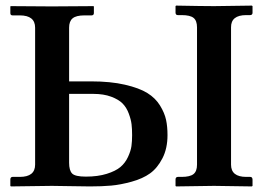

<svg xmlns="http://www.w3.org/2000/svg" viewBox="-20 -668 948 689"><path d="M809.1 -77.1Q809.1 -33.2 863.8 -33.2H877.9Q885.7 -33.2 886.2 -23.9V-1L883.8 1Q783.7 -1 748 -1Q748 -1 611.8 1L609.9 -1V-23.9Q609.9 -32.7 618.2 -33.2H631.8Q661.6 -33.2 674.3 -43.2Q687 -53.2 687 -77.1V-569.8Q687 -593.8 674.6 -603.8Q662.1 -613.8 631.8 -613.8H618.2Q610.4 -613.8 609.9 -622.1V-646L611.8 -647.9Q709 -646 748 -646L883.8 -647.9L886.2 -646V-622.1Q886.2 -614.3 877.9 -613.8H863.8Q808.6 -613.8 809.1 -569.8ZM106 -568.8Q106 -612.8 50.8 -612.8H24.9Q17.1 -612.8 17.1 -621.1V-645L19 -646Q129.9 -645 166 -645L314.9 -646L316.9 -645V-621.1Q316.9 -613.3 309.1 -612.8H283.2Q253.4 -612.8 240.7 -602.3Q228 -591.8 228 -568.8V-376H306.2Q377 -376 428.5 -364Q480 -352.1 509 -334Q538.1 -315.9 554.4 -289.1Q570.8 -262.2 575.9 -238Q581.1 -213.9 581.1 -183.1Q581.1 -135.3 563 -100.1Q544.9 -64.9 518.6 -45.9Q492.2 -26.9 452.1 -15.9Q412.1 -4.9 379.2 -2Q346.2 1 303.2 1Q284.2 1 232.2 0Q180.2 -1 166 -1L19 1L17.1 -1V-23.9Q17.1 -32.7 24.9 -33.2H50.8Q106 -33.2 106 -77.1ZM228 -331.1V-84Q228 -56.2 239 -45.2Q250 -34.2 288.1 -34.2Q331.1 -34.2 363 -44.2Q395 -54.2 412.1 -68.6Q429.2 -83 439.2 -104.5Q449.2 -126 451.7 -143.6Q454.1 -161.1 454.1 -183.1Q454.1 -205.1 452.1 -221.9Q450.2 -238.8 442.1 -260.5Q434.1 -282.2 419.9 -296.6Q405.8 -311 378.9 -321Q352.1 -331.1 314.9 -331.1Z"/></svg>

Font: Linux Libertine
Style: Semibold
Weight: 600
Designer: Philipp H. Poll
Foundry: Philipp H. Poll
Version: Version 5.1.2 ; ttfautohint (v0.9)